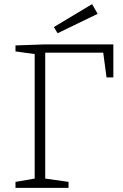

<svg xmlns="http://www.w3.org/2000/svg" viewBox="-20 -910 598 930"><path d="M55 -690 199 -695H529V-535H496L480 -655H199V-45L312 -29V0H55V-29L148 -45V-648L55 -661ZM453 -843 259 -749 241 -779 426 -890Z"/></svg>

Font: Bitter Pro Light
Style: Regular
Weight: 300
Designer: Sol Matas, and Bitter project Authors
Foundry: Sol Matas
Version: Version 1.010